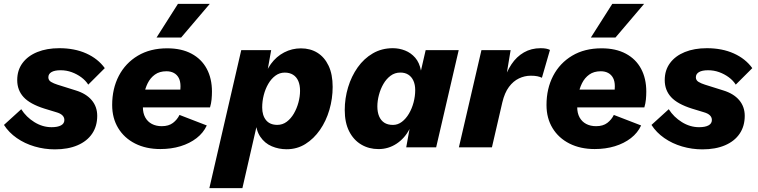

<svg xmlns="http://www.w3.org/2000/svg" viewBox="-28 -758 3902 988"><path d="M254.4 10.6Q200.8 10.6 150 -4.3Q99.2 -19.2 58.4 -47.6Q17.5 -76 -7.6 -115.2L81.3 -196Q107.1 -155.4 149 -129.5Q190.9 -103.5 237.5 -103.5Q268.7 -103.5 286 -112.9Q303.2 -122.2 303.2 -140.5Q303.2 -154.6 292.8 -164.7Q282.5 -174.7 261.4 -180.6L200.7 -199.1Q126.1 -222.6 93.4 -258.3Q60.6 -293.9 60.6 -345.7Q60.6 -396.9 87.9 -433.6Q115.2 -470.4 164 -490.2Q212.8 -510 277.2 -510Q355.7 -510 415.8 -483.1Q476 -456.1 511.2 -407.4L426.1 -322.5Q412.7 -343.7 390.3 -360.3Q367.8 -376.9 340.8 -386.7Q313.8 -396.5 283.8 -396.5Q252.8 -396.5 236.8 -387Q220.8 -377.5 220.8 -360.2Q220.8 -344.8 234.7 -336.5Q248.5 -328.3 267.4 -322.4L361.9 -292.7Q415.2 -276.4 443.8 -242.7Q472.3 -209 472.3 -161.9Q472.3 -108.8 446.1 -70.1Q419.9 -31.4 370.9 -10.4Q322 10.6 254.4 10.6Z M797.1 9Q723.4 9 667.4 -19.3Q611.4 -47.6 580.3 -98.8Q549.2 -149.9 549.2 -217.7Q549.2 -301.8 583.4 -367.7Q617.7 -433.5 681.3 -471.4Q744.9 -509.4 832.6 -509.4Q905.8 -509.4 957.4 -481.8Q1008.9 -454.3 1035.8 -404.3Q1062.7 -354.3 1062.7 -286.4Q1062.7 -266.7 1060.7 -246Q1058.7 -225.4 1052.7 -205.4H659.1L658.7 -296.8H942.1L894.8 -271.3Q899.2 -284.6 900 -294.6Q900.8 -304.6 900.8 -313.9Q900.8 -340 891.8 -356.9Q882.7 -373.9 866.6 -382.6Q850.5 -391.3 828.6 -391.3Q792.9 -391.3 769.3 -374.3Q745.7 -357.4 732 -329.8Q718.4 -302.3 712.8 -270.1Q707.2 -238 707.2 -207.9Q707.2 -175.8 719.4 -153.8Q731.6 -131.7 753.5 -120.2Q775.5 -108.7 804.4 -108.7Q840.1 -108.7 862 -125.5Q883.9 -142.2 895.7 -166.6L1036.1 -112.4Q1018.5 -74.3 983.5 -47.2Q948.4 -20.1 900.8 -5.5Q853.3 9 797.1 9ZM887.6 -738H1051.4L904.2 -565H777.6Z M1049.4 210 1213.4 -500H1367.4L1337 -329.6L1326.4 -336.2Q1337.8 -390.2 1365.9 -428.8Q1394 -467.4 1434.3 -488.3Q1474.6 -509.2 1520.6 -509.2Q1568.8 -509.2 1605.4 -486.5Q1642 -463.8 1662.9 -419.6Q1683.8 -375.4 1683.8 -311Q1683.8 -250.6 1667 -192.9Q1650.2 -135.2 1618.5 -89.6Q1586.8 -44 1543.6 -17Q1500.4 10 1446.6 10Q1406.6 10 1370.4 -5.3Q1334.2 -20.6 1311.3 -54.5Q1288.4 -88.4 1287.2 -142L1307.6 -174.6L1219.4 210ZM1399 -115.4Q1426 -115.4 1447.5 -131.5Q1469 -147.6 1484.2 -173.7Q1499.4 -199.8 1507.7 -230.7Q1516 -261.6 1516 -290.6Q1516 -320.6 1506.8 -341.5Q1497.6 -362.4 1479.9 -373.4Q1462.2 -384.4 1437.2 -384.4Q1410.8 -384.4 1389.4 -368.7Q1368 -353 1352.7 -326.8Q1337.4 -300.6 1329.3 -269Q1321.2 -237.4 1321.2 -205Q1321.2 -164 1341 -139.7Q1360.8 -115.4 1399 -115.4Z M1919.8 9.2Q1870.2 9.2 1830.7 -14.3Q1791.2 -37.8 1768.6 -82.5Q1746 -127.2 1746 -191.6Q1746 -251.8 1763.2 -308.8Q1780.4 -365.8 1812.6 -411.3Q1844.8 -456.8 1890.6 -483.4Q1936.4 -510 1993.2 -510Q2026.4 -510 2056.6 -498Q2086.8 -486 2108.6 -460.9Q2130.4 -435.8 2138.2 -394.8L2162.4 -500H2332.4L2216.4 0H2062.4L2079.4 -94.2Q2054.8 -46.4 2012.7 -18.6Q1970.6 9.2 1919.8 9.2ZM1994.2 -115.2Q2019 -115.2 2040 -131.1Q2061 -147 2076.5 -173.4Q2092 -199.8 2100.3 -231.5Q2108.6 -263.2 2108.6 -294.2Q2108.6 -322.4 2099.3 -342.7Q2090 -363 2073.1 -373.8Q2056.2 -384.6 2032.4 -384.6Q2003.8 -384.6 1981.9 -368.3Q1960 -352 1945 -326.1Q1930 -300.2 1921.9 -269.5Q1913.8 -238.8 1913.8 -210.6Q1913.8 -180.8 1922.9 -159.4Q1932 -138 1949.6 -126.6Q1967.2 -115.2 1994.2 -115.2Z M2333.4 0 2449.4 -500H2599.6L2569.4 -318.4L2561.6 -335Q2577.6 -387.6 2603.8 -427Q2630 -466.4 2667.9 -488.2Q2705.8 -510 2754 -510Q2770.6 -510 2782.2 -507.7Q2793.8 -505.4 2802 -501L2760.6 -357.8Q2750.6 -362.8 2737.2 -365.6Q2723.8 -368.4 2703.2 -368.4Q2671.8 -368.4 2642.5 -354.5Q2613.2 -340.6 2590.9 -310.6Q2568.6 -280.6 2556.8 -230.8L2503.4 0Z M3032.1 9Q2958.4 9 2902.4 -19.3Q2846.4 -47.6 2815.3 -98.8Q2784.2 -149.9 2784.2 -217.7Q2784.2 -301.8 2818.4 -367.7Q2852.7 -433.5 2916.3 -471.4Q2979.9 -509.4 3067.6 -509.4Q3140.8 -509.4 3192.4 -481.8Q3243.9 -454.3 3270.8 -404.3Q3297.7 -354.3 3297.7 -286.4Q3297.7 -266.7 3295.7 -246Q3293.7 -225.4 3287.7 -205.4H2894.1L2893.7 -296.8H3177.1L3129.8 -271.3Q3134.2 -284.6 3135 -294.6Q3135.8 -304.6 3135.8 -313.9Q3135.8 -340 3126.8 -356.9Q3117.7 -373.9 3101.6 -382.6Q3085.5 -391.3 3063.6 -391.3Q3027.9 -391.3 3004.3 -374.3Q2980.7 -357.4 2967 -329.8Q2953.4 -302.3 2947.8 -270.1Q2942.2 -238 2942.2 -207.9Q2942.2 -175.8 2954.4 -153.8Q2966.6 -131.7 2988.5 -120.2Q3010.5 -108.7 3039.4 -108.7Q3075.1 -108.7 3097 -125.5Q3118.9 -142.2 3130.7 -166.6L3271.1 -112.4Q3253.5 -74.3 3218.5 -47.2Q3183.4 -20.1 3135.8 -5.5Q3088.3 9 3032.1 9ZM3122.6 -738H3286.4L3139.2 -565H3012.6Z M3586.4 10.6Q3532.8 10.6 3482 -4.3Q3431.2 -19.2 3390.4 -47.6Q3349.5 -76 3324.4 -115.2L3413.3 -196Q3439.1 -155.4 3481 -129.5Q3522.9 -103.5 3569.5 -103.5Q3600.7 -103.5 3618 -112.9Q3635.2 -122.2 3635.2 -140.5Q3635.2 -154.6 3624.8 -164.7Q3614.5 -174.7 3593.4 -180.6L3532.7 -199.1Q3458.1 -222.6 3425.4 -258.3Q3392.6 -293.9 3392.6 -345.7Q3392.6 -396.9 3419.9 -433.6Q3447.2 -470.4 3496 -490.2Q3544.8 -510 3609.2 -510Q3687.7 -510 3747.8 -483.1Q3808 -456.1 3843.2 -407.4L3758.1 -322.5Q3744.7 -343.7 3722.3 -360.3Q3699.8 -376.9 3672.8 -386.7Q3645.8 -396.5 3615.8 -396.5Q3584.8 -396.5 3568.8 -387Q3552.8 -377.5 3552.8 -360.2Q3552.8 -344.8 3566.7 -336.5Q3580.5 -328.3 3599.4 -322.4L3693.9 -292.7Q3747.2 -276.4 3775.8 -242.7Q3804.3 -209 3804.3 -161.9Q3804.3 -108.8 3778.1 -70.1Q3751.9 -31.4 3702.9 -10.4Q3654 10.6 3586.4 10.6Z"/></svg>

Font: Work Sans
Style: Italic
Weight: 400
Italic angle: -13°
Designer: Wei Huang
Foundry: Wei Huang
Version: Version 2.012